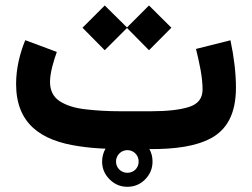

<svg xmlns="http://www.w3.org/2000/svg" viewBox="-20 -556 939 716"><path d="M360.8 46.4C360.8 72.3 370.1 94.2 388.7 112.8C407.2 131.3 429.2 140.6 455.1 140.6C481 140.6 503.4 131.3 521.5 112.8C539.6 94.2 548.8 72.3 548.8 46.4C548.8 29.3 544.9 13.7 537.1 0H542.5C630.4 0 709 -9.3 767.6 -41C825.7 -72.8 859.9 -131.3 859.9 -229C859.9 -283.2 852.5 -344.7 839.4 -405.8L710.9 -373.5C717.3 -348.6 722.7 -322.8 728 -295.4C732.9 -268.1 735.4 -243.7 735.4 -222.2C735.4 -189.5 718.8 -168 685.1 -157.2C651.4 -146.5 604 -141.1 543.9 -141.1H429.7C382.3 -141.1 338.4 -143.6 298.8 -148.4C258.8 -152.8 226.6 -163.1 202.6 -178.7C178.7 -194.3 166.5 -218.3 166.5 -251C166.5 -286.1 181.2 -332.5 191.9 -362.3L74.2 -406.2C54.7 -358.9 40 -301.8 40 -243.2C40 -94.7 132.3 -31.2 274.4 -10.7C305.2 -5.9 338.4 -2.9 373.5 -1.5C365.2 12.7 360.8 28.8 360.8 46.4ZM287.6 -452.6 370.6 -368.7 453.6 -451.7 535.6 -368.7 619.1 -452.6 535.6 -535.6 453.6 -453.6 370.6 -535.6ZM412.6 46.4C412.6 22.9 431.6 3.9 455.1 3.9C478.5 3.9 497.1 22.5 497.1 46.4C497.1 70.3 479 88.4 455.1 88.4C431.2 88.4 412.6 69.8 412.6 46.4Z"/></svg>

Font: Vazirmatn ExtraBold
Style: Regular
Weight: 800
Designer: Saber Rastikerdar
Foundry: Saber Rastikerdar
Version: Version 33.003